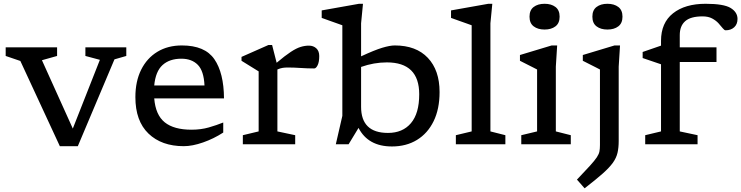

<svg xmlns="http://www.w3.org/2000/svg" viewBox="-20 -762 3915 1014"><path d="M584.5 -448.5 391 10H296L87.5 -440L10 -466.5V-512H281.5V-466.5L201.5 -444L364.5 -83L507.5 -446L431 -466.5V-512H647V-466.5Z M940.5 -522Q1062 -522 1112 -449.5Q1162 -377 1163 -242.5H794.5Q801.5 -155 850 -116Q898.5 -77 991.5 -77Q1041 -77 1082.8 -89Q1124.5 -101 1159 -115V-62Q1109 -29.5 1052.5 -9.8Q996 10 950.5 10Q833.5 10 764.2 -56.5Q695 -123 695 -249Q695 -332.5 725.5 -393.8Q756 -455 811.2 -488.5Q866.5 -522 940.5 -522ZM938 -452Q875.5 -452 838.5 -418.5Q801.5 -385 794.5 -310.5H1060Q1056.5 -387.5 1024.5 -419.8Q992.5 -452 938 -452Z M1611.5 -521Q1635 -521 1650.5 -506.8Q1666 -492.5 1666 -466Q1666 -434.5 1657.5 -417.5Q1649 -400.5 1639.5 -400.5Q1603.5 -400.5 1568 -403Q1532.5 -405.5 1499 -405.5Q1485 -405.5 1472.2 -403.5Q1459.5 -401.5 1445 -395V-68L1539 -48V0H1262.5V-48L1346 -68V-385L1255.5 -441V-461.5L1398 -524.5H1417L1441 -430.5Q1486 -468.5 1515.8 -488Q1545.5 -507.5 1567.8 -514.2Q1590 -521 1611.5 -521Z M2301.5 -276Q2301.5 -186 2270 -121.8Q2238.5 -57.5 2182 -23Q2125.5 11.5 2050 11.5Q1924 11.5 1873.5 -86.5L1821 0H1753.5L1788 -150V-628.5Q1781.5 -631 1763 -637.5Q1744.5 -644 1721.5 -652.2Q1698.5 -660.5 1679 -667.5V-707L1876 -742H1897L1887 -639V-464.5Q1958 -497.5 1998.8 -509.8Q2039.5 -522 2065 -522Q2177.5 -522 2239.5 -456.5Q2301.5 -391 2301.5 -276ZM1887 -198Q1887 -60 2029 -60Q2106.5 -60 2150.2 -111.5Q2194 -163 2194 -264Q2194 -432.5 2023 -432.5Q1955 -432.5 1887 -408.5Z M2570 -68 2649 -48V0H2387.5V-48L2471 -68V-628.5Q2464.5 -631 2446 -637.5Q2427.5 -644 2404.5 -652.2Q2381.5 -660.5 2362 -667.5V-707L2559 -742H2580L2570 -639Z M2856 -606Q2820.5 -606 2798.5 -622.8Q2776.5 -639.5 2776.5 -674Q2776.5 -708.5 2798.5 -725.2Q2820.5 -742 2856 -742Q2891.5 -742 2913.5 -725.2Q2935.5 -708.5 2935.5 -674Q2935.5 -639.5 2913.5 -622.8Q2891.5 -606 2856 -606ZM2922.5 -522 2915.5 -410V-68L2994.5 -48V0H2733V-48L2816.5 -68V-395Q2811 -398 2795.2 -406Q2779.5 -414 2760.5 -423.5Q2741.5 -433 2726 -441V-471.5L2893.5 -522Z M3188 -606Q3152.5 -606 3130.5 -622.8Q3108.5 -639.5 3108.5 -674Q3108.5 -708.5 3130.5 -725.2Q3152.5 -742 3188 -742Q3223.5 -742 3245.5 -725.2Q3267.5 -708.5 3267.5 -674Q3267.5 -639.5 3245.5 -622.8Q3223.5 -606 3188 -606ZM3148.5 -395Q3143 -398 3127.2 -406Q3111.5 -414 3092.5 -423.5Q3073.5 -433 3058 -441V-471.5L3225.5 -522H3254.5L3247.5 -410V-18Q3247.5 18.5 3241.2 45.2Q3235 72 3216.8 97.5Q3198.5 123 3162.8 154.8Q3127 186.5 3067.5 232.5L3027 186.5Q3071 140.5 3095.8 113.2Q3120.5 86 3131.8 69Q3143 52 3145.8 37.8Q3148.5 23.5 3148.5 3.5Z M3570 -68 3664 -48V0H3387.5V-48L3471 -68V-422.5L3374 -455.5V-487.5L3471 -521V-546.5Q3471 -641.5 3534.5 -691.8Q3598 -742 3706.5 -742Q3802.5 -742 3838.8 -719.8Q3875 -697.5 3875 -662Q3875 -634 3857.5 -618Q3840 -602 3812 -602Q3805.5 -602 3796.8 -613Q3788 -624 3774.8 -638.8Q3761.5 -653.5 3741 -664.5Q3720.5 -675.5 3690.5 -675.5Q3627.5 -675.5 3598.8 -650.2Q3570 -625 3570 -576.5V-512H3764V-434.5H3570Z"/></svg>

Font: Newsreader 6pt
Style: Regular
Weight: 400
Designer: Hugues Gentile
Foundry: Production Type
Version: Version 1.003; ttfautohint (v1.8.3)